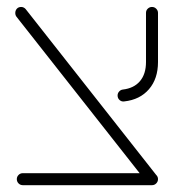

<svg xmlns="http://www.w3.org/2000/svg" viewBox="-20 -543 508 563"><path d="M24.8 -504.8Q24.8 -512.2 29.4 -517.4Q34.1 -522.6 42.2 -522.6Q46.3 -522.6 49.8 -520.7Q53.3 -518.9 55.6 -515.9L438.9 -28.9H394.4L28.5 -493.7Q24.8 -498.5 24.8 -504.8ZM29.3 -17.8Q29.3 -24.8 34.4 -30Q39.6 -35.2 47 -35.2H425.6Q433 -35.2 438.1 -30Q443.3 -24.8 443.3 -17.8Q443.3 -10.4 438.1 -5.2Q433 0 425.6 0H47Q39.6 0 34.4 -5.2Q29.3 -10.4 29.3 -17.8ZM324.8 -263Q324.8 -269.6 329.3 -274.6Q333.7 -279.6 340 -280.4Q372.6 -284.1 390.4 -305Q408.1 -325.9 408.1 -361.1V-505.2Q408.1 -512.6 413.3 -517.6Q418.5 -522.6 425.6 -522.6Q433 -522.6 438.1 -517.4Q443.3 -512.2 443.3 -505.2V-361.1Q443.3 -312.2 416.9 -281.5Q390.4 -250.7 344.4 -245.6Q336.7 -244.4 330.7 -249.6Q324.8 -254.8 324.8 -263Z"/></svg>

Font: 26F Galaxy Hebrew Light
Style: Regular
Weight: 300
Designer: C₂₉H₂₅N₃O₅
Version: Version 1.000